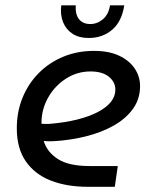

<svg xmlns="http://www.w3.org/2000/svg" viewBox="-20 -718 585 738"><path d="M317 0Q236.6 0 175.3 -23.9Q114 -47.8 79.3 -97.7Q44.6 -147.6 44.6 -224.6Q44.6 -288.8 66.9 -343Q89.2 -397.2 129.3 -437.5Q169.4 -477.8 223.5 -500.1Q277.6 -522.4 341.2 -522.4Q399 -522.4 438.1 -503.8Q477.2 -485.2 497.8 -454.6Q518.4 -424 518.4 -387.2Q518.4 -337.2 490.7 -299.1Q463 -261 416.1 -234.8Q369.2 -208.6 309.4 -193.7Q249.6 -178.8 185 -175.2Q174.4 -174.6 165.4 -175Q156.4 -175.4 148 -176.2Q161.4 -132.4 203.5 -106.1Q245.6 -79.8 323.4 -79.8H432.8L421.2 0ZM139.4 -242.4Q146.2 -242 153.7 -241.6Q161.2 -241.2 169.2 -241.8Q228.6 -246.6 275.7 -258.3Q322.8 -270 355.9 -287.3Q389 -304.6 406.2 -326.3Q423.4 -348 423.4 -373.2Q423.4 -403.2 398.1 -423.3Q372.8 -443.4 328 -443.4Q276.6 -443.4 233.5 -415.7Q190.4 -388 165 -342.9Q139.6 -297.8 139.4 -245.6Q139.4 -244.6 139.4 -244.2Q139.4 -243.8 139.4 -242.4ZM320.8 -572Q284 -572 259 -588.1Q234 -604.2 222.5 -632.7Q211 -661.2 215.4 -697.6H271.4Q269.6 -678 274.6 -661.6Q279.6 -645.2 292.9 -635.4Q306.2 -625.6 326.6 -625.6Q353.8 -625.6 375.7 -644.1Q397.6 -662.6 402.8 -697.6H457.6Q448.4 -635.6 411.3 -603.8Q374.2 -572 320.8 -572Z"/></svg>

Font: MuseoModerno Thin
Style: Italic
Weight: 100
Italic angle: -9°
Designer: Pablo Cosgaya, Héctor Gatti, Marcela Romero, and the Authors of The MuseoModerno Project.
Foundry: Omnibus-Type Team
Version: Version 1.003